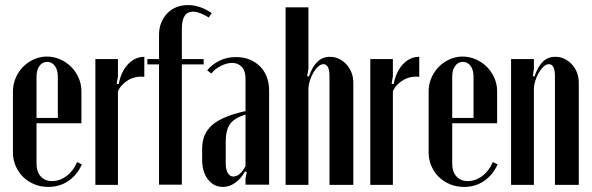

<svg xmlns="http://www.w3.org/2000/svg" viewBox="-20 -728 2333 757"><path d="M31 -367Q31 -395 41.5 -420Q52 -445 70.5 -464Q89 -483 113.5 -494Q138 -505 165 -505Q192 -505 217 -494Q242 -483 260.5 -464.5Q279 -446 290 -421Q301 -396 301 -368V-242H124V-82Q124 -51 140.5 -32.5Q157 -14 185 -14Q216 -14 243 -34.5Q270 -55 284 -89L303 -80Q284 -38 249.5 -14.5Q215 9 170 9Q141 9 115.5 -1.5Q90 -12 71.5 -30Q53 -48 42 -73Q31 -98 31 -127ZM208 -263V-426Q208 -452 196.5 -468Q185 -484 166 -484Q147 -484 135.5 -468Q124 -452 124 -426V-263Z M445 -495V-427L440 -398L448 -396Q457 -445 484.5 -474.5Q512 -504 549 -504V-425Q533 -427 517 -424Q501 -421 487 -413Q473 -405 462 -393.5Q451 -382 445 -368V1H356V-495Z M607 -495V-591Q607 -617 615.5 -638Q624 -659 639 -675Q654 -691 675 -699.5Q696 -708 721 -708Q769 -708 815 -676L803 -659Q766 -682 741 -682Q697 -682 697 -615V-495H783V-474H697V0H607V-474H561V-495Z M777 -142Q777 -201 817 -235.5Q857 -270 948 -290V-419Q948 -448 933.5 -464Q919 -480 895 -480Q874 -480 850.5 -468Q827 -456 813 -438L797 -451Q816 -474 845 -488.5Q874 -503 911 -503Q940 -503 963.5 -493.5Q987 -484 1004.5 -467Q1022 -450 1031.5 -425.5Q1041 -401 1041 -372V0H948V-25L953 -50L946 -52Q930 -23 907 -7Q884 9 859 9Q823 9 800 -20.5Q777 -50 777 -98ZM900 -32Q926 -32 948 -73V-276Q904 -263 887 -239Q870 -215 870 -170V-84Q870 -60 878 -46Q886 -32 900 -32Z M1198 -426Q1224 -504 1280 -504Q1300 -504 1316.5 -496Q1333 -488 1346 -474Q1359 -460 1366 -441.5Q1373 -423 1373 -402V1H1279V-428Q1279 -475 1255 -475Q1245 -475 1234.5 -465.5Q1224 -456 1215.5 -441.5Q1207 -427 1201.5 -409.5Q1196 -392 1196 -375V1H1106V-699H1196V-457L1191 -428Z M1529 -495V-427L1524 -398L1532 -396Q1541 -445 1568.5 -474.5Q1596 -504 1633 -504V-425Q1617 -427 1601 -424Q1585 -421 1571 -413Q1557 -405 1546 -393.5Q1535 -382 1529 -368V1H1440V-495Z M1670 -367Q1670 -395 1680.5 -420Q1691 -445 1709.5 -464Q1728 -483 1752.5 -494Q1777 -505 1804 -505Q1831 -505 1856 -494Q1881 -483 1899.5 -464.5Q1918 -446 1929 -421Q1940 -396 1940 -368V-242H1763V-82Q1763 -51 1779.5 -32.5Q1796 -14 1824 -14Q1855 -14 1882 -34.5Q1909 -55 1923 -89L1942 -80Q1923 -38 1888.5 -14.5Q1854 9 1809 9Q1780 9 1754.5 -1.5Q1729 -12 1710.5 -30Q1692 -48 1681 -73Q1670 -98 1670 -127ZM1847 -263V-426Q1847 -452 1835.5 -468Q1824 -484 1805 -484Q1786 -484 1774.5 -468Q1763 -452 1763 -426V-263Z M2087 -426Q2101 -466 2120.5 -485Q2140 -504 2169 -504Q2189 -504 2205.5 -496Q2222 -488 2235 -474Q2248 -460 2255 -441.5Q2262 -423 2262 -402V1H2168V-428Q2168 -475 2144 -475Q2134 -475 2123.5 -465.5Q2113 -456 2104.5 -441.5Q2096 -427 2090.5 -409.5Q2085 -392 2085 -375V1H1995V-495H2085V-457L2081 -428Z"/></svg>

Font: Moniqa Narrow Heading
Style: Bold
Weight: 700
Width: 4
Designer: Rajesh Rajput
Foundry: Rajesh Rajput
Version: Version 1.000